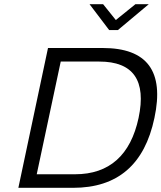

<svg xmlns="http://www.w3.org/2000/svg" viewBox="-20 -900 773 920"><path d="M472 -670H210L68 0H330C543 0 673 -111 720 -335C768 -559 685 -670 472 -670ZM156 -65 271 -605H456C619 -605 682 -514 644 -335C606 -157 504 -65 340 -65ZM409 -880 503 -756H545L693 -880H629L535 -804L474 -880Z"/></svg>

Font: LT Wave Text Light Italic
Style: Regular
Weight: 300
Designer: Daniel Lyons
Version: Version 2.5 (Glyphs App)